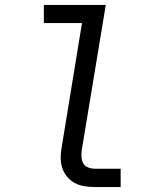

<svg xmlns="http://www.w3.org/2000/svg" viewBox="-20 -755 640 775"><path d="M363 0Q341 0 320 -3.5Q299 -7 281.5 -16.5Q264 -26 251 -41.5Q238 -57 231.5 -76.5Q225 -96 225 -117.5Q225 -139 229 -161L311 -662H157V-735H407L310 -149Q308 -135 309 -120.5Q310 -106 316.5 -95Q323 -84 336 -79Q349 -74 363 -74H467V0Z"/></svg>

Font: Iosevka SS04 Extended
Style: Italic
Weight: 400
Width: 7
Italic angle: -9°
Monospace: yes
Designer: Belleve Invis
Foundry: Belleve Invis
Version: Version 19.0.0; ttfautohint (v1.8.4)